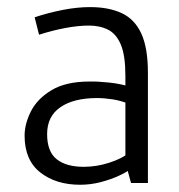

<svg xmlns="http://www.w3.org/2000/svg" viewBox="-20 -508 497 533"><path d="M202.6 4.9Q135.3 4.9 91.8 -29.3Q48.3 -63.5 48.3 -131.3Q48.3 -164.1 65.9 -199Q83.5 -233.9 123.3 -257.8Q163.1 -281.7 229 -281.7Q250 -282.2 283.4 -278.8Q316.9 -275.4 353.5 -263.7L328.1 -248V-297.4Q328.1 -353.5 315.7 -383.5Q303.2 -413.6 280.5 -425.3Q257.8 -437 227.1 -437Q197.3 -437 160.9 -430.2Q124.5 -423.3 88.4 -411.6L76.2 -460Q114.3 -472.7 154.3 -480.5Q194.3 -488.3 230 -488.3Q282.2 -488.3 318.1 -471.4Q354 -454.6 372.3 -414.8Q390.6 -375 390.6 -306.2V0H343.8L328.6 -55.2L340.3 -37.6Q331.1 -29.8 309.3 -19.8Q287.6 -9.8 259.5 -2.4Q231.4 4.9 202.6 4.9ZM212.4 -44.9Q248.5 -44.9 283.7 -56.4Q318.8 -67.9 336.9 -83L328.1 -54.7V-245.1L345.7 -216.8Q316.9 -228.5 293 -232.2Q269 -235.8 249.5 -235.8Q184.6 -235.8 147.7 -210.4Q110.8 -185.1 110.8 -135.7Q110.8 -86.9 137.5 -65.9Q164.1 -44.9 212.4 -44.9Z"/></svg>

Font: Anaheim
Style: Regular
Weight: 400
Designer: Vernon Adams
Foundry: Vernon Adams
Version: Version 2.001